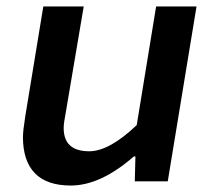

<svg xmlns="http://www.w3.org/2000/svg" viewBox="-20 -561 655 594"><path d="M51 -137Q51 -156 58 -200L114 -541H239L184 -216Q181 -200 179 -187Q177 -174 177 -165Q177 -93 256 -93Q318 -93 403 -174L463 -541H588L499 0H397L399 -77H394Q291 13 199 13Q125 13 88 -25Q51 -63 51 -137Z"/></svg>

Font: Nebula Sans Semibold
Style: Regular
Weight: 600
Italic angle: -9°
Designer: Paul D. Hunt for Adobe (as Source Sans)
Foundry: Nebula Entertainment & Broadcasting LLC
Version: Version 1.010